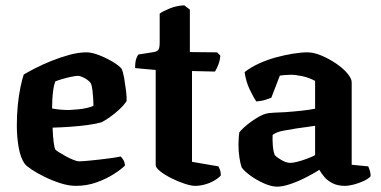

<svg xmlns="http://www.w3.org/2000/svg" viewBox="-20 -696 1425 719"><path d="M264 0Q237 0 206 -10Q175 -20 146.5 -34Q118 -48 98 -61.5Q78 -75 73 -82Q57 -104 50 -143.5Q43 -183 43 -226Q43 -264 46.5 -301Q50 -338 56.5 -369Q63 -400 69 -417Q84 -426 111 -440Q138 -454 171.5 -467.5Q205 -481 239.5 -490.5Q274 -500 304 -500Q323 -500 349.5 -490Q376 -480 400.5 -465.5Q425 -451 435 -439Q441 -427 445 -403.5Q449 -380 452 -356Q455 -332 454 -317Q442 -300 424.5 -284Q407 -268 389.5 -256Q372 -244 360 -238Q339 -232 309.5 -228Q280 -224 246 -221.5Q212 -219 177 -218Q178 -186 181 -163Q184 -140 188 -135Q191 -132 202 -125Q213 -118 227 -110.5Q241 -103 254.5 -97.5Q268 -92 276 -92Q289 -92 309.5 -94Q330 -96 353 -98.5Q376 -101 397 -104Q418 -107 432 -110Q437 -105 442 -97Q447 -89 448 -76Q434 -62 406 -44Q378 -26 341.5 -13Q305 0 264 0ZM238 -284Q255 -285 272 -286.5Q289 -288 304.5 -291.5Q320 -295 330 -300Q330 -311 329 -327.5Q328 -344 326 -360Q324 -376 320 -384Q316 -391 306.5 -397.5Q297 -404 287.5 -408Q278 -412 272 -412Q264 -412 247 -408.5Q230 -405 213 -400Q196 -395 187 -391Q182 -378 179.5 -360Q177 -342 176 -323.5Q175 -305 175 -290Q188 -287 205.5 -285.5Q223 -284 238 -284Z M710 0Q696 0 671.5 -8Q647 -16 622 -28.5Q597 -41 580 -54.5Q563 -68 563 -78V-434L486 -441Q486 -465 490.5 -477Q495 -489 499 -492L556 -501Q568 -503 573 -509.5Q578 -516 578 -538V-645Q590 -654 616 -664.5Q642 -675 670 -676L691 -660V-501L793 -500L805 -488Q804 -470 797.5 -453.5Q791 -437 785 -428L699 -430V-90L798 -73Q800 -69 803.5 -60.5Q807 -52 807 -39Q797 -28 781 -19Q765 -10 746.5 -5Q728 0 710 0Z M1018 3Q996 3 968 -9.5Q940 -22 917 -39Q894 -56 885 -69Q880 -83 876.5 -106.5Q873 -130 873 -154Q873 -168 874 -179.5Q875 -191 876 -200Q882 -208 894 -219Q906 -230 921.5 -241Q937 -252 951.5 -260Q966 -268 975 -270Q984 -273 1005 -274Q1026 -275 1048 -276Q1064 -277 1079.5 -278.5Q1095 -280 1110 -281.5Q1125 -283 1137.5 -285Q1150 -287 1160 -289V-393Q1138 -405 1113 -410.5Q1088 -416 1069 -416Q1060 -416 1047.5 -415Q1035 -414 1028 -413L996 -330Q991 -328 976.5 -323Q962 -318 940 -316Q930 -330 915.5 -360Q901 -390 896 -426Q919 -444 949.5 -458Q980 -472 1013 -481Q1046 -490 1077 -495Q1108 -500 1131 -500Q1155 -500 1183.5 -488Q1212 -476 1238 -458.5Q1264 -441 1280.5 -421.5Q1297 -402 1297 -388V-79L1359 -73Q1361 -68 1364.5 -58.5Q1368 -49 1368 -36Q1359 -26 1341.5 -18Q1324 -10 1305 -5Q1286 0 1271 0Q1245 0 1226 -9.5Q1207 -19 1195 -33Q1183 -47 1176 -60Q1154 -46 1124.5 -31Q1095 -16 1066.5 -6.5Q1038 3 1018 3ZM1067 -86Q1077 -86 1094.5 -90.5Q1112 -95 1130.5 -102Q1149 -109 1160 -115V-225Q1144 -223 1126 -220Q1108 -217 1090 -215Q1065 -211 1040.5 -206.5Q1016 -202 1001 -191Q1000 -175 1001.5 -153Q1003 -131 1009 -115Q1019 -105 1036 -95.5Q1053 -86 1067 -86Z"/></svg>

Font: Texturina 12pt
Style: Bold
Weight: 700
Designer: Guillermo Torres Carreño
Foundry: Omnibus-Type
Version: Version 1.002